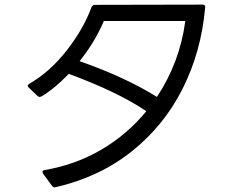

<svg xmlns="http://www.w3.org/2000/svg" viewBox="-20 -774 1040 832"><path d="M164 -29Q164 -36 173 -37Q308 -60 420 -126Q532 -192 614 -292Q492 -375 278 -454Q219 -392 160 -356Q154 -354 152 -354Q147 -354 143 -358L105 -394Q100 -399 100 -402Q100 -406 107 -411Q197 -463 269.5 -556Q342 -649 377 -744Q382 -753 391 -753L858 -754Q871 -754 869 -741Q852 -550 771.5 -390Q691 -230 551.5 -118.5Q412 -7 222 37Q220 38 217 38Q211 38 206 32L167 -21Q164 -26 164 -29ZM325 -509Q526 -438 660 -354Q759 -503 783 -683H430Q392 -593 325 -509Z"/></svg>

Font: LINE Seed JP_TTF Regular
Style: Regular
Weight: 400
Designer: LINE & Fontrix & Fontworks
Version: Version 1.002